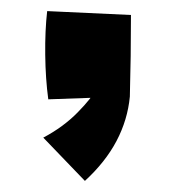

<svg xmlns="http://www.w3.org/2000/svg" viewBox="-20 -177 314 346"><path d="M133 149 58 71Q94 52 120 25.5Q146 -1 152 -15L180 -2L67 2Q62 -35 61.5 -78.5Q61 -122 65 -157L216 -150Q216 -111 215.5 -76Q215 -41 214 -3Q210 39 190 77Q170 115 133 149Z"/></svg>

Font: Marhey Medium
Style: Regular
Weight: 500
Designer: Nur Syamsi & Bustanul Arifin
Foundry: Namelatype
Version: Version 1.000